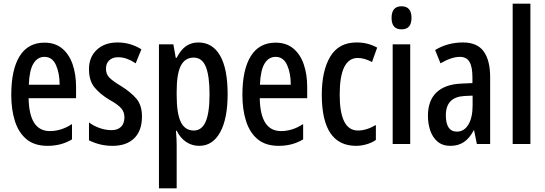

<svg xmlns="http://www.w3.org/2000/svg" viewBox="-20 -780 2954 1040"><path d="M221 -549Q278 -549 316 -518Q354 -487 373 -432.5Q392 -378 392 -309V-248H135Q138 -70 250 -70Q280 -70 309.5 -79Q339 -88 370 -108V-25Q312 10 238 10Q167 10 124 -25.5Q81 -61 61 -123.5Q41 -186 41 -266Q41 -403 86.5 -476Q132 -549 221 -549ZM221 -472Q183 -472 161 -435.5Q139 -399 136 -321H303Q303 -384 283 -428Q263 -472 221 -472Z M749 -149Q749 -72 707 -31Q665 10 590 10Q552 10 519.5 1.5Q487 -7 462 -20V-117Q485 -99 518 -87Q551 -75 584 -75Q617 -75 635.5 -93Q654 -111 654 -145Q654 -173 636.5 -193.5Q619 -214 572 -240Q522 -270 492 -306.5Q462 -343 462 -405Q462 -471 504.5 -510.5Q547 -550 617 -550Q653 -550 685 -540.5Q717 -531 746 -513L715 -437Q693 -452 669 -461Q645 -470 620 -470Q589 -470 571.5 -453Q554 -436 554 -408Q554 -379 571.5 -360.5Q589 -342 637 -313Q687 -282 718 -246.5Q749 -211 749 -149Z M1054 -550Q1131 -550 1172 -479Q1213 -408 1213 -270Q1213 -137 1172.5 -63.5Q1132 10 1059 10Q1020 10 988.5 -11Q957 -32 937 -72H933Q935 -48 936 -28.5Q937 -9 937 6V240H841V-540H919L932 -467H937Q960 -512 989 -531Q1018 -550 1054 -550ZM1029 -468Q982 -468 959.5 -424Q937 -380 937 -286V-264Q937 -165 959.5 -119Q982 -73 1030 -73Q1073 -73 1094 -121Q1115 -169 1115 -269Q1115 -368 1095 -418Q1075 -468 1029 -468Z M1473 -549Q1530 -549 1568 -518Q1606 -487 1625 -432.5Q1644 -378 1644 -309V-248H1387Q1390 -70 1502 -70Q1532 -70 1561.5 -79Q1591 -88 1622 -108V-25Q1564 10 1490 10Q1419 10 1376 -25.5Q1333 -61 1313 -123.5Q1293 -186 1293 -266Q1293 -403 1338.5 -476Q1384 -549 1473 -549ZM1473 -472Q1435 -472 1413 -435.5Q1391 -399 1388 -321H1555Q1555 -384 1535 -428Q1515 -472 1473 -472Z M1909 10Q1723 10 1723 -267Q1723 -397 1769 -473.5Q1815 -550 1911 -550Q1945 -550 1972.5 -542.5Q2000 -535 2023 -522L1995 -444Q1954 -466 1918 -466Q1820 -466 1820 -267Q1820 -73 1919 -73Q1965 -73 2016 -103V-22Q1993 -6 1964 2Q1935 10 1909 10Z M2155 -746Q2209 -746 2209 -683Q2209 -621 2155 -621Q2101 -621 2101 -683Q2101 -746 2155 -746ZM2202 -540V0H2107V-540Z M2488 -550Q2565 -550 2600 -501.5Q2635 -453 2635 -362V0H2563L2548 -74H2546Q2524 -32 2493.5 -11Q2463 10 2420 10Q2377 10 2350 -13Q2323 -36 2310.5 -73Q2298 -110 2298 -153Q2298 -235 2344 -279Q2390 -323 2476 -327L2539 -330V-361Q2539 -418 2523 -445Q2507 -472 2471 -472Q2426 -472 2366 -437L2337 -509Q2404 -550 2488 -550ZM2495 -260Q2395 -254 2395 -156Q2395 -67 2455 -67Q2494 -67 2517 -105Q2540 -143 2540 -210V-262Z M2853 0H2757V-760H2853Z"/></svg>

Font: Noto Sans Thai ExtCond Med
Style: Regular
Weight: 500
Width: 2
Designer: Monotype Design Team
Foundry: Monotype Imaging Inc.
Version: Version 2.002; ttfautohint (v1.8.4.7-5d5b)